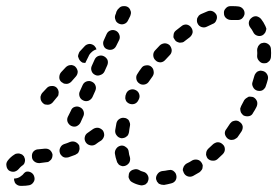

<svg xmlns="http://www.w3.org/2000/svg" viewBox="-50 -583 902 625"><path d="M16 -8Q24 -13 29 -20Q30 -21 33 -23Q34 -24 35 -24Q44 -26 52 -21Q60 -16 62 -6Q64 3 59 10Q54 18 45 20Q34 22 23 22Q20 22 17 22Q12 22 8 20Q4 18 1 15Q-2 12 -3 7Q-5 3 -4 -1Q-4 -1 -4 -1Q-4 -2 -4 -2Q-3 -2 -1 -2Q9 -3 16 -8ZM415 20Q420 19 424 17Q427 14 430 11Q432 7 433 3Q435 -6 430 -14Q425 -22 416 -24Q408 -26 402 -30Q394 -34 385 -31Q376 -29 371 -21Q369 -17 369 -12Q368 -8 369 -4Q371 1 373 4Q376 8 380 10Q392 17 407 20Q411 21 415 20ZM521 5Q526 -3 524 -12Q523 -17 521 -20Q518 -24 514 -27Q511 -29 506 -30Q502 -30 497 -29Q488 -27 477 -26Q468 -24 463 -17Q457 -9 458 0Q459 4 461 8Q464 12 467 15Q471 17 475 18Q480 19 484 19Q496 17 507 14Q516 12 521 5ZM605 -28Q608 -31 609 -35Q610 -40 610 -44Q609 -49 607 -52Q602 -61 593 -63Q584 -65 576 -61Q567 -55 558 -51Q554 -49 551 -45Q548 -42 547 -38Q545 -34 545 -29Q546 -25 548 -21Q552 -12 561 -9Q569 -6 578 -10Q588 -16 599 -22Q602 -24 605 -28ZM28 -49Q30 -52 31 -57Q32 -61 31 -66Q30 -70 28 -74Q25 -77 22 -80Q18 -82 14 -83Q9 -84 5 -83Q1 -83 -3 -80Q-16 -72 -25 -60Q-31 -52 -29 -43Q-28 -34 -21 -28Q-13 -23 -4 -24Q5 -26 11 -33Q15 -38 21 -43Q25 -45 28 -49ZM334 -51Q336 -47 340 -45Q344 -43 349 -42Q353 -42 357 -43Q366 -46 371 -54Q375 -62 373 -71Q370 -79 369 -89Q368 -99 360 -104Q353 -110 344 -109Q334 -107 329 -100Q323 -92 324 -83Q326 -70 330 -59Q331 -54 334 -51ZM109 -57Q113 -60 116 -63Q119 -67 120 -71Q121 -75 121 -80Q119 -89 112 -95Q105 -100 95 -99Q85 -98 75 -97Q66 -97 59 -90Q53 -83 54 -73Q54 -64 61 -58Q68 -52 78 -52Q89 -53 101 -55Q106 -55 109 -57ZM682 -97Q682 -107 675 -113Q672 -116 668 -118Q664 -120 659 -120Q655 -120 651 -118Q646 -116 643 -113Q636 -106 628 -99Q625 -96 623 -92Q621 -88 621 -83Q620 -79 622 -75Q623 -71 626 -67Q633 -60 642 -60Q651 -59 658 -65Q667 -73 675 -81Q682 -88 682 -97ZM203 -84Q206 -87 207 -91Q209 -95 209 -100Q209 -104 208 -109Q204 -117 195 -121Q187 -124 178 -121Q169 -117 159 -114Q150 -111 146 -102Q142 -94 145 -85Q146 -81 149 -78Q152 -74 156 -72Q160 -70 164 -70Q169 -70 173 -71Q184 -75 195 -79Q199 -81 203 -84ZM289 -141Q290 -150 285 -158Q279 -165 270 -167Q261 -168 253 -163Q245 -157 236 -151Q228 -146 226 -137Q224 -128 229 -120Q234 -112 244 -110Q253 -108 261 -113Q270 -120 280 -126Q287 -132 289 -141ZM740 -172Q738 -181 730 -186Q727 -189 722 -190Q718 -191 714 -190Q709 -189 705 -187Q702 -184 699 -181Q693 -172 687 -163Q681 -156 682 -147Q684 -138 691 -132Q695 -129 699 -128Q703 -127 708 -128Q712 -128 716 -131Q720 -133 723 -136Q729 -145 736 -155Q741 -163 740 -172ZM330 -142Q335 -135 345 -133Q349 -133 353 -134Q358 -135 361 -138Q365 -140 367 -144Q369 -148 370 -153Q371 -163 373 -173Q374 -177 373 -182Q372 -186 370 -190Q368 -194 364 -196Q360 -199 356 -199Q347 -201 339 -196Q331 -191 329 -182Q327 -170 325 -159Q324 -149 330 -142ZM170 -186Q174 -177 182 -173Q191 -169 199 -172Q208 -176 212 -184L221 -204Q225 -212 222 -221Q219 -230 210 -234Q202 -238 193 -235Q184 -232 181 -223L171 -203Q167 -195 170 -186ZM787 -252Q784 -261 776 -266Q772 -268 768 -268Q763 -269 759 -268Q755 -266 751 -263Q748 -261 745 -257Q740 -247 735 -238Q733 -234 732 -230Q732 -225 733 -221Q734 -216 737 -213Q740 -209 743 -207Q752 -203 761 -205Q770 -207 774 -216Q780 -225 785 -235Q789 -244 787 -252ZM140 -273Q141 -278 141 -282Q141 -286 139 -291Q137 -295 134 -298Q127 -304 118 -303Q108 -303 102 -296L87 -280Q84 -276 83 -272Q81 -268 82 -263Q82 -259 84 -255Q86 -251 89 -248Q92 -245 96 -243Q101 -242 105 -242Q110 -242 114 -244Q118 -246 121 -249L135 -266Q138 -269 140 -273ZM358 -267Q357 -263 359 -258Q360 -254 363 -251Q366 -248 370 -246Q379 -242 388 -245Q396 -248 400 -256L402 -260Q406 -268 403 -277Q400 -286 391 -290Q383 -294 374 -291Q365 -288 361 -279L360 -276Q358 -272 358 -267ZM209 -269Q212 -260 221 -256Q229 -252 238 -255Q247 -259 251 -267L260 -287Q264 -296 261 -304Q258 -313 249 -317Q241 -321 232 -318Q223 -315 219 -306L210 -286Q206 -278 209 -269ZM819 -342Q814 -350 805 -352Q801 -353 797 -353Q792 -352 788 -350Q785 -348 782 -344Q779 -340 778 -336Q775 -326 772 -316Q769 -308 774 -299Q778 -291 787 -288Q791 -287 795 -287Q800 -287 804 -289Q808 -291 811 -295Q814 -298 815 -302Q819 -313 822 -325Q824 -334 819 -342ZM394 -325Q396 -316 404 -311Q411 -306 421 -308Q430 -310 435 -318Q441 -327 447 -335Q452 -343 450 -352Q449 -361 441 -367Q434 -372 424 -370Q415 -369 410 -361Q403 -352 397 -342Q392 -335 394 -325ZM203 -350Q202 -359 195 -366Q192 -369 188 -370Q184 -372 179 -371Q175 -371 171 -369Q167 -367 164 -364L149 -348Q143 -341 143 -331Q143 -322 150 -316Q154 -313 158 -311Q162 -310 167 -310Q171 -310 175 -312Q179 -314 182 -317L197 -334Q203 -341 203 -350ZM248 -352Q251 -343 260 -339Q268 -335 277 -339Q286 -342 290 -350L299 -370Q303 -379 300 -388Q296 -396 288 -400Q280 -404 271 -401Q262 -398 258 -389L249 -369Q245 -361 248 -352ZM825 -438Q818 -444 809 -444Q804 -443 800 -442Q796 -440 793 -436Q790 -433 789 -429Q787 -425 787 -420Q788 -410 787 -400Q787 -391 794 -384Q800 -377 809 -377Q814 -377 818 -378Q822 -380 825 -383Q829 -386 830 -390Q832 -394 832 -398Q833 -411 832 -422Q832 -432 825 -438ZM248 -413Q254 -419 263 -422Q263 -422 264 -422Q263 -426 261 -429Q259 -431 257 -434Q250 -440 241 -440Q231 -439 225 -432L212 -418L210 -416Q207 -412 206 -408Q204 -404 204 -399Q205 -395 207 -391Q209 -387 212 -384Q215 -381 219 -379Q224 -378 228 -378Q228 -378 228 -379L238 -399Q241 -407 248 -413ZM449 -401Q450 -392 457 -386Q463 -380 473 -380Q482 -381 488 -388Q495 -396 503 -404Q509 -410 509 -420Q508 -429 502 -436Q495 -442 486 -442Q476 -441 470 -435Q462 -426 454 -418Q448 -411 449 -401ZM287 -435Q290 -426 298 -423Q307 -419 316 -422Q324 -425 328 -433L338 -453Q342 -462 338 -471Q335 -479 327 -483Q318 -487 310 -484Q301 -481 297 -472L288 -452Q284 -444 287 -435ZM517 -477Q515 -473 515 -469Q514 -464 515 -460Q517 -456 520 -452Q522 -449 526 -447Q530 -445 535 -444Q539 -444 544 -445Q548 -446 551 -449Q560 -456 568 -462Q575 -468 577 -477Q578 -486 572 -494Q567 -501 558 -503Q548 -504 541 -498Q532 -491 523 -484Q519 -481 517 -477ZM785 -530Q776 -531 769 -525Q761 -519 760 -510Q759 -501 765 -493Q770 -487 774 -479Q778 -470 787 -467Q796 -464 804 -468Q808 -470 811 -474Q814 -477 815 -481Q817 -486 817 -490Q816 -494 814 -498Q808 -511 800 -521Q794 -528 785 -530ZM597 -532Q594 -528 592 -524Q591 -520 591 -515Q591 -511 593 -507Q597 -498 606 -495Q615 -492 623 -496Q633 -501 642 -505Q651 -508 654 -517Q658 -525 655 -534Q651 -542 643 -546Q634 -550 625 -546Q615 -542 604 -537Q600 -535 597 -532ZM329 -545Q331 -549 333 -552L337 -556Q343 -563 352 -563Q362 -564 369 -558Q374 -553 376 -545Q377 -538 374 -531L367 -517Q363 -508 354 -505Q346 -502 337 -506Q333 -508 330 -511Q327 -514 326 -518Q324 -523 324 -527Q324 -531 326 -536L327 -538Q328 -542 329 -545ZM700 -563Q691 -563 685 -556Q678 -549 679 -540Q679 -530 686 -524Q693 -518 702 -518Q706 -518 709 -518Q715 -518 721 -518Q730 -517 737 -522Q744 -528 746 -537Q747 -547 741 -554Q735 -561 726 -562Q718 -563 709 -563Q705 -563 700 -563Z"/></svg>

Font: FRB American Cursive Dashed Extrabold
Style: Bold Italic
Weight: 800
Italic angle: -25°
Version: Version 2.0;Modular Font Editor K font №1